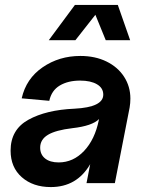

<svg xmlns="http://www.w3.org/2000/svg" viewBox="-20 -743 600 779"><path d="M23 -132Q23 -217 95 -257Q167 -297 282 -302Q399 -308 399 -359Q399 -386 373.5 -401Q348 -416 305 -416Q256 -416 222.5 -396Q189 -376 180 -334L68 -344Q86 -424 153 -470Q220 -516 306 -516Q366 -516 412 -493.5Q458 -471 483.5 -431.5Q509 -392 509 -343Q509 -325 506 -307L446 0H331L346 -77Q292 16 186 16Q114 16 68.5 -24Q23 -64 23 -132ZM218 -84Q277 -84 321 -130.5Q365 -177 381 -256L382 -260Q354 -232 274 -223Q206 -215 174.5 -196Q143 -177 143 -144Q143 -116 163 -100Q183 -84 218 -84ZM458 -723 508 -580H409L367 -683L286 -580H178L284 -723Z"/></svg>

Font: MedMera Sans Semibold
Style: Italic
Weight: 600
Italic angle: -11°
Designer: Kasper Nordkvist
Foundry: UNCUT.wtf
Version: Version 1.300